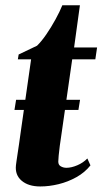

<svg xmlns="http://www.w3.org/2000/svg" viewBox="-20 -678 379 710"><path d="M33.5 -271.5 39.5 -309H276L270 -271.5ZM208 -186.5Q204 -161 201.2 -139.5Q198.5 -118 197 -103Q195.5 -88 195.5 -80.5Q195.5 -68 205 -62.8Q214.5 -57.5 225.5 -57.5Q244 -57.5 265.8 -66.8Q287.5 -76 303 -92L314.5 -66.5Q293.5 -40 262.5 -22.8Q231.5 -5.5 196.8 3Q162 11.5 129 11.5Q85 11.5 60 -9.8Q35 -31 39 -67Q39.5 -72 41 -82.2Q42.5 -92.5 44.8 -107.8Q47 -123 50.2 -144Q53.5 -165 57 -192.5L95 -458.5H46L49 -476.5L117 -509Q133.5 -525 151.5 -551.2Q169.5 -577.5 185.2 -606.2Q201 -635 210.5 -658.5H275.5L254 -502.5H339L332.5 -458.5H247Z"/></svg>

Font: Merriweather 144pt ExtraBold
Style: Italic
Weight: 800
Italic angle: -7.8°
Version: Version 2.101